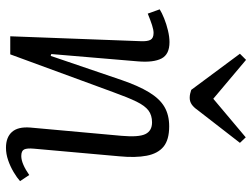

<svg xmlns="http://www.w3.org/2000/svg" viewBox="-118 -692 824 627"><g transform="rotate(90 293.5 -378.0)"><path d="M571 -32Q560 -22 541.5 -11Q523 0 502.5 7Q482 14 462 14Q428 14 410.5 -5.5Q393 -25 396 -65L423 -363Q428 -419 417.5 -441Q407 -463 379 -463Q356 -463 340.5 -451.5Q325 -440 311.5 -412.5Q298 -385 280 -335L157 0H98L114 -426Q115 -448 109.5 -458Q104 -468 87 -468Q77 -468 61.5 -463Q46 -458 24 -449L10 -488Q21 -495 39.5 -502.5Q58 -510 79 -515Q100 -520 117 -520Q157 -520 170.5 -494Q184 -468 180 -418L156 -134L162 -132L241 -364Q260 -419 281 -453.5Q302 -488 328.5 -503.5Q355 -519 392 -519Q436 -519 458.5 -500.5Q481 -482 488 -445.5Q495 -409 490 -357L465 -77Q463 -55 467.5 -45.5Q472 -36 489 -36Q502 -36 518 -43Q534 -50 551 -62ZM155 -750 175 -770 302 -663 428 -769 446 -750 339 -612Q330 -599 320.5 -592.5Q311 -586 299 -586Q292 -586 285.5 -587.5Q279 -589 273 -591Z"/></g></svg>

Font: Literata 18pt Light
Style: Italic
Weight: 300
Italic angle: -2°
Designer: Latin by Veronika Burian and Jose Scaglione. Greek by Irene Vlachou. Cyrillic by Vera Evstafieva
Foundry: TypeTogether
Version: Version 3.103;gftools[0.9.29]